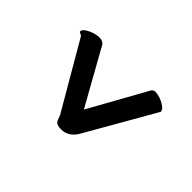

<svg xmlns="http://www.w3.org/2000/svg" viewBox="-92 -610 585 585"><g transform="rotate(-45 200.0 -317.5)"><path d="M295.9 -478Q298.8 -480 300 -482.7Q301.3 -485.4 302 -487.3Q302.7 -489.3 304.2 -490.2Q305.7 -491.2 309.1 -490.2Q313.5 -488.8 318.4 -482.2Q323.2 -475.6 327.1 -466.3Q331.1 -457 333 -446.5Q335 -436 333 -426.8Q331.5 -422.4 329.1 -418.9Q326.7 -415.5 324.2 -414.1L145 -314L332 -210Q333.5 -208.5 334.7 -207Q335.9 -205.6 336.9 -203.1Q338.4 -197.3 336.4 -187.7Q334.5 -178.2 330.3 -168.9Q326.2 -159.7 320.6 -152.6Q314.9 -145.5 309.1 -144Q305.7 -142.6 303.2 -145L80.1 -272.9Q66.4 -282.2 59.8 -294.2Q53.2 -306.2 53.2 -318.8Q53.2 -329.6 54.9 -335.2Q56.6 -340.8 60.1 -343.8Q63.5 -346.7 68.6 -348.4Q73.7 -350.1 81.1 -353Z"/></g></svg>

Font: Grand Hotel
Style: Regular
Weight: 400
Designer: Brian J. Bonislawsky & Jim Lyles for Astigmatic (AOETI)
Foundry: Astigmatic (AOETI)
Version: Version 001.000